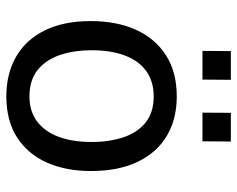

<svg xmlns="http://www.w3.org/2000/svg" viewBox="-91 -646 747 605"><g transform="rotate(90 282.5 -343.5)"><path d="M283.5 10Q212 10 158.7 -20.7Q105.3 -51.4 75.9 -110.9Q46.4 -170.3 46.4 -256.3Q46.4 -337.5 73.9 -398.4Q101.4 -459.3 154.5 -493.2Q207.5 -527 283.8 -527Q355.3 -527 408 -495.7Q460.7 -464.4 489.8 -404Q518.9 -343.7 518.9 -256.3Q518.9 -177.3 492.1 -117.4Q465.2 -57.5 413 -23.8Q360.7 10 283.5 10ZM283.8 -62.8Q330.2 -62.8 362.2 -86.5Q394.2 -110.2 410.8 -154.1Q427.4 -198.1 427.4 -258.7Q427.4 -314 412.8 -358.3Q398.2 -402.6 366.5 -428.5Q334.8 -454.3 283.8 -454.3Q236.9 -454.3 204.4 -431.1Q171.9 -407.9 155.1 -364Q138.3 -320.2 138.3 -258.7Q138.3 -204 153.1 -159.5Q168 -115.1 200.1 -88.9Q232.3 -62.8 283.8 -62.8ZM334.9 -608 335.5 -697.4H426L425.3 -608ZM140.4 -608 141 -697.4H231.5L230.8 -608Z"/></g></svg>

Font: Public Sans Thin
Style: Regular
Weight: 100
Designer: The Public Sans project authors (U.S. Web Design System). Libre Franklin designed by Pablo Impallari and Rodrigo Fuenzal
Version: Version 1.008